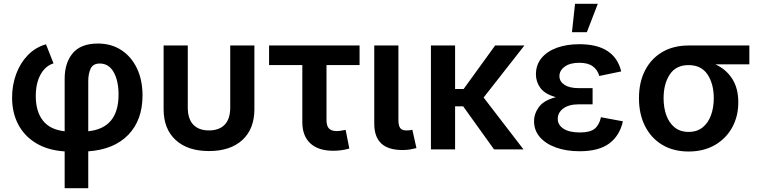

<svg xmlns="http://www.w3.org/2000/svg" viewBox="-20 -785 3977 1009"><path d="M319.8 204.1V10.7Q231.9 4.9 170.2 -32.2Q108.4 -69.3 75.9 -130.9Q43.5 -192.4 43.5 -272.5Q43.5 -337.4 64.7 -395.3Q85.9 -453.1 125.7 -494.6Q165.5 -536.1 221.7 -552.2L261.2 -452.1Q218.3 -438.5 193.1 -393.1Q168 -347.7 168 -279.8Q168 -199.7 205.3 -151.6Q242.7 -103.5 319.8 -95.2V-371.6Q319.8 -454.6 362.3 -505.4Q404.8 -556.2 494.6 -556.2Q564.9 -556.2 617.7 -521.7Q670.4 -487.3 699.7 -425.8Q729 -364.3 729 -283.2Q729 -153.3 653.8 -76.2Q578.6 1 443.8 10.3V204.1ZM443.8 -95.2Q603 -111.8 603 -287.6Q603 -360.4 577.4 -405.8Q551.8 -451.2 504.4 -451.2Q469.2 -451.2 456.5 -424.6Q443.8 -397.9 443.8 -358.9Z M1078.1 8.8Q966.3 8.8 903.1 -49.3Q839.8 -107.4 839.8 -211.4V-545.9H966.8V-219.2Q966.8 -160.6 995.6 -130.1Q1024.4 -99.6 1078.1 -99.6Q1132.3 -99.6 1161.1 -130.1Q1189.9 -160.6 1189.9 -219.2V-545.9H1316.9V-211.4Q1316.9 -107.4 1253.7 -49.3Q1190.4 8.8 1078.1 8.8Z M1731.4 7.3Q1652.8 7.3 1610.8 -31.7Q1568.8 -70.8 1568.8 -143.1V-442.9H1394V-545.9H1869.6V-442.9H1695.8V-153.8Q1695.8 -124 1708.5 -110.1Q1721.2 -96.2 1750 -96.2Q1758.8 -96.2 1772.9 -98.4Q1787.1 -100.6 1796.4 -102.5L1815.9 -4.4Q1795.9 1.5 1774.2 4.4Q1752.4 7.3 1731.4 7.3Z M2095.7 3.4Q2019.5 3.4 1983.2 -31.5Q1946.8 -66.4 1946.8 -134.8V-545.9H2073.7V-155.8Q2073.7 -125.5 2082.8 -112.5Q2091.8 -99.6 2115.7 -99.6Q2128.4 -99.6 2135 -100.6Q2141.6 -101.6 2147 -103L2168.5 -6.8Q2156.7 -3.4 2137.7 0Q2118.7 3.4 2095.7 3.4Z M2371.6 -545.9V-317.4H2416.5L2582 -545.9H2735.8L2521.5 -272.5L2731 0H2576.2L2414.1 -226.1H2371.6V0H2244.6V-545.9Z M3025.9 9.8Q2957 9.8 2903.1 -9.3Q2849.1 -28.3 2817.9 -63.7Q2786.6 -99.1 2786.6 -147.9Q2786.6 -188 2812.5 -223.1Q2838.4 -258.3 2901.4 -274.4Q2843.8 -290 2820.1 -322.5Q2796.4 -355 2796.4 -394Q2796.4 -444.3 2825.9 -480Q2855.5 -515.6 2907 -534.2Q2958.5 -552.7 3024.9 -552.7Q3210 -552.7 3244.6 -409.7L3129.4 -385.7Q3120.6 -418 3095.2 -436.5Q3069.8 -455.1 3023.9 -455.1Q2975.6 -455.1 2947.8 -434.8Q2919.9 -414.6 2919.9 -384.8Q2919.9 -356.9 2946.3 -339.4Q2972.7 -321.8 3022 -321.8H3094.2V-236.8H3022Q2969.7 -236.8 2940.4 -215.1Q2911.1 -193.4 2911.1 -160.2Q2911.1 -128.4 2941.4 -108.6Q2971.7 -88.9 3027.3 -88.9Q3081.1 -88.9 3105.2 -108.6Q3129.4 -128.4 3138.2 -168.9L3253.4 -147.5Q3236.8 -72.3 3181.9 -31.2Q3127 9.8 3025.9 9.8ZM2985.8 -615.7 3002 -765.1H3121.6L3064 -615.7Z M3598.6 11.2Q3519 11.2 3460.4 -23.9Q3401.9 -59.1 3369.9 -122.1Q3337.9 -185.1 3337.9 -269Q3337.9 -353 3369.9 -415Q3401.9 -477.1 3460.4 -511.5Q3519 -545.9 3598.6 -545.9H3918V-446.8H3739.7Q3795.9 -420.9 3827.9 -371.1Q3859.9 -321.3 3859.9 -247.6Q3859.9 -173.8 3827.9 -115.5Q3795.9 -57.1 3737.1 -22.9Q3678.2 11.2 3598.6 11.2ZM3598.6 -442.9Q3532.2 -442.9 3499.8 -393.6Q3467.3 -344.2 3467.3 -269Q3467.3 -219.2 3481.7 -179.2Q3496.1 -139.2 3525.4 -115.5Q3554.7 -91.8 3598.6 -91.8Q3643.1 -91.8 3672.4 -115.5Q3701.7 -139.2 3716.3 -179.2Q3731 -219.2 3731 -269Q3731 -344.2 3698.2 -393.6Q3665.5 -442.9 3598.6 -442.9Z"/></svg>

Font: Inter SemiBold
Style: Regular
Weight: 600
Designer: Rasmus Andersson
Foundry: rsms
Version: Version 4.001;git-9221beed3